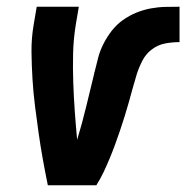

<svg xmlns="http://www.w3.org/2000/svg" viewBox="-20 -550 553 570"><path d="M122 0Q114 -39 107 -78Q100 -117 94.5 -156Q89 -195 84 -234.5Q79 -274 76.5 -314.5Q74 -355 73.5 -395.5Q73 -436 80 -477L89 -530H214L205 -477Q198 -434 197 -390.5Q196 -347 197.5 -304.5Q199 -262 202 -219.5Q205 -177 209 -135Q224 -184 236 -234Q248 -284 260 -333V-335L261 -337Q266 -358 271.5 -379Q277 -400 287.5 -420.5Q298 -441 312 -459Q326 -477 345 -490.5Q364 -504 385 -512.5Q406 -521 427.5 -525Q449 -529 470.5 -529.5Q492 -530 513 -530V-425Q492 -425 470.5 -421Q449 -417 431 -403.5Q413 -390 402.5 -369.5Q392 -349 385.5 -328Q379 -307 373.5 -286.5Q368 -266 362 -245Q356 -224 349.5 -203Q343 -182 336 -161.5Q329 -141 321.5 -120.5Q314 -100 305.5 -79.5Q297 -59 287.5 -39Q278 -19 266 0Z"/></svg>

Font: Iosevka Curly XBdObl
Style: Regular
Weight: 800
Italic angle: -9°
Monospace: yes
Designer: Belleve Invis
Foundry: Belleve Invis
Version: Version 11.1.0; ttfautohint (v1.8.3)